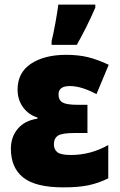

<svg xmlns="http://www.w3.org/2000/svg" viewBox="-20 -800 517 830"><path d="M358 -225H302Q248 -225 230.5 -213.5Q213 -202 213 -176Q213 -154 228 -142Q243 -130 287 -130Q372 -130 448 -173V-29Q405 -8 362 1Q319 10 254 10Q134 10 80.5 -32.5Q27 -75 27 -157Q27 -208 57 -243.5Q87 -279 142 -287V-292Q103 -304 79.5 -336.5Q56 -369 56 -413Q56 -486 114 -524.5Q172 -563 266 -563Q318 -563 359.5 -553Q401 -543 450 -520L397 -393Q332 -428 282 -428Q233 -428 233 -392Q233 -367 250.5 -357Q268 -347 314 -347H358ZM203 -622Q210 -649 219.5 -701Q229 -753 232 -780H392V-767Q357 -686 312 -606H203Z"/></svg>

Font: Noto Sans Display Black Narrow
Style: Regular
Weight: 900
Width: 4
Designer: Monotype Design team
Foundry: Monotype Imaging Inc.
Version: Version 1.000